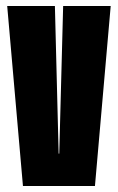

<svg xmlns="http://www.w3.org/2000/svg" viewBox="-20 -620 394 640"><path d="M56.5 0 4 -600H163L175.5 -108H177.5L190.5 -600H349L296.5 0Z"/></svg>

Font: Anybody UltraCondensed ExtraBold
Style: Regular
Weight: 800
Width: 1
Designer: Tyler Finck
Foundry: Etcetera Type Company
Version: Version 1.010; ttfautohint (v1.8.3) -l 8 -r 50 -G 200 -x 14 